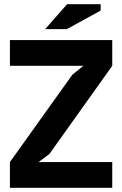

<svg xmlns="http://www.w3.org/2000/svg" viewBox="-20 -890 579 910"><path d="M27 -122 323 -536 375 -578H27V-700H512V-578L214 -160L163 -122H512V0H27ZM298 -870H457V-840L297 -752H194Z"/></svg>

Font: PTSans
Style: Bold
Weight: 700
Designer: A.Korolkova, O.Umpeleva, V.Yefimov
Foundry: ParaType Ltd
Version: Version 2.003W OFL